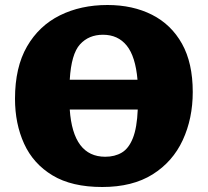

<svg xmlns="http://www.w3.org/2000/svg" viewBox="-20 -734 831 768"><path d="M389 14Q267 14 190 -32.5Q113 -79 76.5 -159Q40 -239 40 -339Q40 -465 88 -548Q136 -631 219.5 -672.5Q303 -714 410 -714Q511 -714 588 -675Q665 -636 708 -559Q751 -482 751 -366Q751 -260 711 -173.5Q671 -87 590.5 -36.5Q510 14 389 14ZM259 -415H530Q522 -508 487 -551.5Q452 -595 392 -595Q335 -595 300 -556.5Q265 -518 259 -415ZM401 -107Q439 -107 467 -123.5Q495 -140 511.5 -181.5Q528 -223 531 -296H259Q272 -107 401 -107Z"/></svg>

Font: Literata 12pt ExtraBold
Style: Regular
Weight: 800
Designer: Latin by Veronika Burian and Jose Scaglione. Greek by Irene Vlachou. Cyrillic by Vera Evstafieva.
Foundry: TypeTogether
Version: Version 3.002